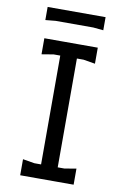

<svg xmlns="http://www.w3.org/2000/svg" viewBox="-94 -912 622 966"><g transform="rotate(10 216.5 -429.0)"><path d="M174 0V-700H259V0ZM80 0V-82L140 -72H293L353 -82V0ZM80 -618V-700H353V-618L293 -628H140ZM69 -858H365V-791L313 -796H121L69 -791Z"/></g></svg>

Font: AR One Sans
Style: Regular
Weight: 400
Designer: Niteesh Yadav
Foundry: Niteesh Yadav
Version: Version 1.001;gftools[0.9.33]